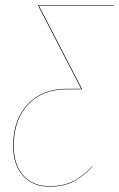

<svg xmlns="http://www.w3.org/2000/svg" viewBox="-20 -700 452 729"><path d="M412.1 -680.2V-678.2H127.9L291 -362.8V-360.8H231.9Q141.1 -360.8 86.7 -303Q32.2 -245.1 32.2 -146Q32.2 -76.2 67.9 -34.7Q103.5 6.8 168.9 6.8Q220.2 6.8 258.1 -12.2Q295.9 -31.2 331.1 -69.8L332 -68.8Q297.4 -30.3 259.3 -10.7Q221.2 8.8 168.9 8.8Q103 8.8 66.4 -33.4Q29.8 -75.7 29.8 -146Q29.8 -245.6 85.2 -304.2Q140.6 -362.8 231.9 -362.8H288.1L125 -678.2V-680.2Z"/></svg>

Font: Fira Sans Compressed Two
Style: Italic
Weight: 100
Width: 3
Italic angle: -8°
Designer: Carrois Corporate & Edenspiekermann AG
Foundry: Carrois Corporate GbR & Edenspiekermann AG
Version: Version 4.203;PS 004.203;hotconv 1.0.88;makeotf.lib2.5.64775